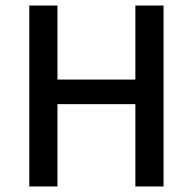

<svg xmlns="http://www.w3.org/2000/svg" viewBox="-20 -675 698 695"><path d="M86 -655H188V-387H470V-655H572V0H470V-298H188V0H86Z"/></svg>

Font: Assistant SemiBold
Style: Regular
Weight: 600
Designer: Hebrew By Ben Nathan, Latin by Paul Hunt
Version: Version 2.001; ttfautohint (v1.6)